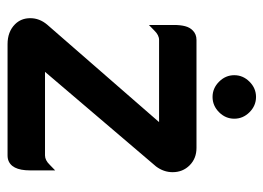

<svg xmlns="http://www.w3.org/2000/svg" viewBox="-118 -594 721 526"><g transform="rotate(90 243.0 -330.5)"><path d="M46.9 -98.6 314 -405.3H88.9Q75.7 -405.3 63 -392.1L47.9 -377.4V-446.3Q47.9 -463.9 51.3 -476.8Q54.7 -489.7 63 -497.6Q73.2 -507.8 88.9 -507.8H384.8Q413.6 -507.8 432.4 -489Q451.2 -470.2 451.2 -442.4Q451.2 -418 435.5 -397L176.3 -92.8H405.3Q418.5 -92.8 431.2 -106L446.3 -120.6V-51.8Q446.3 1 415 8.8Q410.2 9.8 405.3 9.8H100.6Q66.4 9.8 45.9 -10.7Q29.3 -27.3 29.3 -52.5Q29.3 -77.6 46.9 -98.6ZM203.4 -569.6Q185.5 -587.4 185.5 -611.3Q185.5 -635.3 203.4 -653.1Q221.2 -670.9 245.1 -670.9Q269 -670.9 286.9 -653.1Q304.7 -635.3 304.7 -611.3Q304.7 -587.4 286.9 -569.6Q269 -551.8 245.1 -551.8Q221.2 -551.8 203.4 -569.6Z"/></g></svg>

Font: YuPearl-SemiBold
Style: SemiBold
Weight: 600
Designer: Max Yao
Foundry: Max-Everyday
Version: Version 1.011; ttfautohint (v1.8.3)